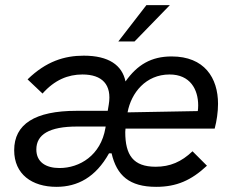

<svg xmlns="http://www.w3.org/2000/svg" viewBox="-20 -717 910 745"><path d="M199 8C281 8 351 -29 403 -122H413C433 -36 482 8 586 8C665 8 722 -17 783 -74L727 -130C684 -89 640 -70 584 -70C497 -70 466 -115 466 -205C466 -210 466 -206 467 -218H813C821 -248 826 -283 826 -314C826 -415 773 -498 646 -498C567 -498 513 -466 467 -401C454 -464 402 -501 305 -501C230 -501 159 -479 87 -409L145 -354C192 -407 244 -428 300 -428C376 -428 415 -389 402 -311L398 -287H277C115 -287 35 -235 35 -134C35 -41 104 8 199 8ZM121 -137C121 -195 171 -226 279 -226H390L389 -220C371 -114 289 -65 211 -65C158 -65 121 -88 121 -137ZM439 -556H502L639 -697H548ZM475 -281C489 -357 546 -428 638 -428C718 -428 749 -370 749 -308C749 -300.5 748.5 -293 747.5 -286Z"/></svg>

Font: HK Grotesk
Style: Italic
Weight: 400
Italic angle: -16°
Designer: Alfredo Marco Pradil
Foundry: Hanken Design Co.
Version: Version 3.001;FEAKit 1.0